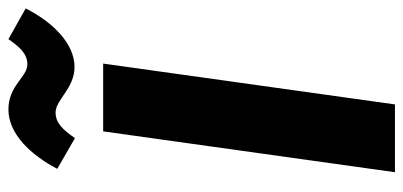

<svg xmlns="http://www.w3.org/2000/svg" viewBox="-271 -687 958 456"><g transform="rotate(-90 208.0 -459.0)"><path d="M277 -761C331 -761 382 -810 416 -877L343 -918C323 -889 307 -873 283 -873C253 -873 233 -918 176 -918C118 -918 68 -865 35 -802L108 -760C128 -789 144 -806 169 -806C199 -806 226 -761 277 -761ZM285 -693H124L27 0H188Z"/></g></svg>

Font: Fira Sans
Style: Bold Italic
Weight: 700
Italic angle: -8°
Designer: bBox Type GmbH & Carrois Corporate GbR & Edenspiekermann AG
Foundry: bBox Type GmbH & Carrois Corporate GbR & Edenspiekermann AG
Version: Version 4.301;PS 004.301;hotconv 1.0.88;makeotf.lib2.5.64775